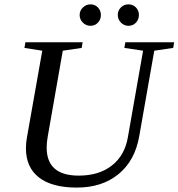

<svg xmlns="http://www.w3.org/2000/svg" viewBox="-20 -848 816 878"><path d="M634.3 -616.2 548.8 -628.9 553.2 -654.8H776.4L772 -628.9L685.5 -616.2L616.7 -225.1Q597.2 -113.3 522 -51.8Q446.8 9.8 331.5 9.8Q217.8 9.8 158.2 -36.4Q98.6 -82.5 98.6 -169.9Q98.6 -196.8 103.5 -221.2L173.3 -616.2L91.8 -628.9L96.2 -654.8H357.9L353.5 -628.9L267.1 -616.2L198.2 -223.1Q193.4 -196.8 193.4 -173.3Q193.4 -44.9 339.8 -44.9Q433.1 -44.9 491.9 -91.3Q550.8 -137.7 564.9 -221.2ZM615.2 -779.3Q615.2 -758.8 601.6 -744.4Q587.9 -730 567.4 -730Q546.9 -730 532.7 -745.1Q518.6 -760.3 518.6 -779.3Q518.6 -799.8 532.7 -814Q546.9 -828.1 567.4 -828.1Q587.9 -828.1 601.6 -814Q615.2 -799.8 615.2 -779.3ZM441.4 -779.3Q441.4 -758.8 427.7 -744.4Q414.1 -730 393.6 -730Q373.5 -730 358.9 -744.6Q344.2 -759.3 344.2 -779.3Q344.2 -799.8 359.4 -814Q374.5 -828.1 393.6 -828.1Q414.1 -828.1 427.7 -814Q441.4 -799.8 441.4 -779.3Z"/></svg>

Font: Liberation Serif
Style: Italic
Weight: 400
Italic angle: -16.333°
Designer: Steve Matteson
Foundry: Ascender Corporation
Version: Version 2.1.5